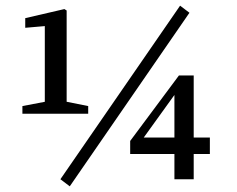

<svg xmlns="http://www.w3.org/2000/svg" viewBox="-20 -632 836 677"><path d="M226 25 193 0 615 -612 648 -587ZM69 -568 207 -600 215 -595V-231H138V-540L69 -534ZM211 -274 291 -258V-231H59V-258L143 -274ZM439 -89V-135L611 -366H663V0H595V-318H610L476 -132L467 -147H720V-89Z"/></svg>

Font: Lisu Bosa SemiBold
Style: Regular
Weight: 600
Designer: David Morse, Annie Olsen, Victor Gaultney, Frank Grießhammer (Latin)
Foundry: SIL International
Version: Version 2.000